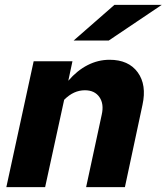

<svg xmlns="http://www.w3.org/2000/svg" viewBox="-20 -767 683 787"><path d="M6 0 118 -516H277L260 -436Q296 -478 339 -500Q382 -522 429 -522Q507 -522 544.5 -470.5Q582 -419 564 -337L492 0H333L397 -297Q407 -341 387.5 -369Q368 -397 328 -397Q305 -397 284 -387.5Q263 -378 243 -358L165 0ZM449 -747H643L426 -601H282Z"/></svg>

Font: Red Hat Text
Style: Bold Italic
Weight: 700
Italic angle: -12°
Designer: Pentagram / MCKL
Foundry: Pentagram / MCKL
Version: Version 1.003; Red Hat Text Bold Italic